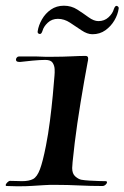

<svg xmlns="http://www.w3.org/2000/svg" viewBox="-37 -652 436 673"><path d="M24 1Q16 1 7 0.5Q-2 0 -13 0H-14Q-17 0 -17 -3Q-17 -7 -11.5 -12.5Q-6 -18 -2 -18Q11 -18 21 -17.5Q31 -17 40 -17Q65 -17 79 -24.5Q93 -32 103 -58.5Q113 -85 124 -141Q132 -181 138 -228Q144 -275 148 -317.5Q152 -360 154 -387Q155 -397 154.5 -409.5Q154 -422 147.5 -432Q141 -442 122 -442Q104 -442 77 -439.5Q50 -437 35 -435H30Q19 -435 19 -443Q19 -447 22 -450.5Q25 -454 29 -454Q35 -454 48.5 -454Q62 -454 75 -454Q88 -454 92 -454Q106 -453 120.5 -453Q135 -453 149 -453Q183 -453 213 -454.5Q243 -456 262 -456H263Q272 -456 272 -447Q272 -444 271.5 -440.5Q271 -437 270 -433Q258 -369 245.5 -293Q233 -217 225 -152Q224 -140 221.5 -120.5Q219 -101 217.5 -84.5Q216 -68 216 -63Q216 -43 227 -33.5Q238 -24 248 -22Q259 -20 276 -19Q293 -18 308.5 -17.5Q324 -17 332 -17H333Q338 -17 338 -13Q338 -9 333 -4.5Q328 0 322 0Q280 0 240 -2Q200 -4 159 -4Q149 -4 138.5 -4Q128 -4 117 -3Q97 -2 77 -0.5Q57 1 24 1ZM287 -532Q269 -532 249 -545.5Q229 -559 208.5 -572.5Q188 -586 166 -586Q145 -586 130.5 -572.5Q116 -559 112 -544Q108 -531 101 -533Q94 -535 95 -542Q98 -563 110 -584Q122 -605 141.5 -618.5Q161 -632 187 -632Q213 -632 234 -618.5Q255 -605 273.5 -591.5Q292 -578 308 -578Q329 -578 343.5 -591.5Q358 -605 362 -620Q367 -634 373.5 -631Q380 -628 379 -622Q376 -601 364 -580.5Q352 -560 332.5 -546Q313 -532 287 -532Z"/></svg>

Font: Tapestry
Style: Regular
Weight: 400
Designer: Robert E. Leuschke
Foundry: Robert E. Leuschke
Version: Version 1.010; ttfautohint (v1.8.4.7-5d5b)